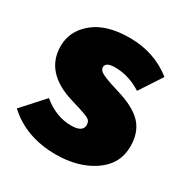

<svg xmlns="http://www.w3.org/2000/svg" viewBox="-143 -666 769 798"><g transform="rotate(30 241.5 -267.0)"><path d="M230 20Q87 20 -5 -65L89 -169Q153 -116 225 -116Q280 -116 281 -149Q281 -163 275 -170.5Q269 -178 247 -186Q225 -194 178 -208Q23 -254 23 -381Q23 -454 84 -504Q145 -554 256 -554Q374 -554 461 -485L391 -378Q330 -417 264 -417Q219 -417 219 -393Q219 -384 226 -376.5Q233 -369 256 -359.5Q279 -350 326 -336Q409 -311 446 -271Q483 -231 483 -164Q483 -79 410 -29.5Q337 20 230 20Z"/></g></svg>

Font: Trujillo Black
Style: Regular
Weight: 900
Designer: Fira Sans original fonts by bBox Type GmbH, Carrois Corporate GbR, & Edenspiekermann AG / Changes by Cristiano Sobral
Foundry: Fira Sans original fonts by bBox Type GmbH, Carrois Corporate GbR, & Edenspiekermann AG / Changes by Cristiano Sobral
Version: Version 4.301;July 28, 2020;FontCreator 13.0.0.2655 64-bit